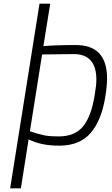

<svg xmlns="http://www.w3.org/2000/svg" viewBox="-20 -783 604 1040"><path d="M194 -763H252L215 -533Q280 -539 391 -539Q560 -539 560 -358Q560 -318 550 -256Q529 -129 470 -61.5Q411 6 301 6Q252 6 212 -2Q172 -10 135 -28L93 237H35ZM493 -269Q502 -321 502 -351Q502 -491 378 -490L208 -488L142 -72Q192 -55 222 -49.5Q252 -44 297 -44Q386 -44 430.5 -99Q475 -154 493 -269Z"/></svg>

Font: Exo Light
Style: Italic
Weight: 300
Italic angle: -9°
Designer: Natanael Gama
Foundry: Natanael Gama
Version: Version 1.500; ttfautohint (v1.6)